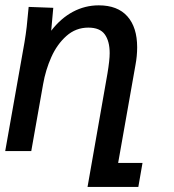

<svg xmlns="http://www.w3.org/2000/svg" viewBox="-48 -580 668 737"><path d="M62 -553.5 156.5 -550 148.5 -462Q185.5 -510 232 -534.8Q278.5 -559.5 331 -559.5Q403.5 -559.5 441 -517.2Q478.5 -475 478.5 -398.5Q478.5 -365 472 -330.5L405.5 45.5H499L483 137.5H288L364.5 -298Q373 -349 373 -376Q373 -422 354.2 -448Q335.5 -474 291 -474Q243 -474 207 -442Q171 -410 149 -360.8Q127 -311.5 117.5 -257L72 0H-28L46 -417.5Q51.5 -450.5 54.5 -477.2Q57.5 -504 62 -553.5Z"/></svg>

Font: JuliaMono Medium
Style: Italic
Weight: 500
Italic angle: -9°
Monospace: yes
Designer: cormullion
Foundry: corm
Version: Version 0.054; ttfautohint (v1.8.4)